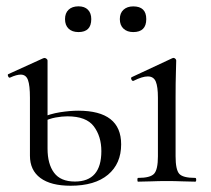

<svg xmlns="http://www.w3.org/2000/svg" viewBox="-20 -580 675 613"><path d="M205.4 13Q142.4 13 109 -11.7Q75.6 -36.4 75.6 -83V-268Q75.6 -307.4 69.3 -324.6Q63 -341.8 46.2 -341.8Q39.6 -341.8 31.2 -339.5Q22.8 -337.2 12.4 -332.4Q8.4 -330.6 5.9 -336.6Q3.4 -342.6 7.2 -343.6L118 -394Q120.2 -395 122.2 -395Q124.8 -395 128.3 -392.5Q131.8 -390 131.8 -386.8V-105.6Q131.8 -56.4 152.7 -28.4Q173.6 -0.4 219.2 -0.4Q303.6 -0.4 303.6 -97.6Q303.6 -144.4 279.6 -176.5Q255.6 -208.6 195.2 -208.6Q178.2 -208.6 157.7 -204.9Q137.2 -201.2 114.2 -190.2L108.2 -202.8Q140.2 -216.8 172.2 -221.7Q204.2 -226.6 229.6 -226.6Q366.8 -226.6 366.8 -119.2Q366.8 -57.4 324.8 -22.2Q282.8 13 205.4 13ZM420.8 0Q418.6 0 418.6 -6Q418.6 -12 420.8 -12Q459.8 -12 472 -25.3Q484.2 -38.6 484.2 -81V-268Q484.2 -303.4 477.3 -319.7Q470.4 -336 451.8 -336Q443.2 -336 432.1 -332.6Q421 -329.2 406 -321.8Q402 -320.8 399.5 -326.4Q397 -332 400.8 -333.8L530.2 -394.2Q533 -395.2 534 -395.2Q536.6 -395.2 539.6 -392.6Q542.6 -390 542.6 -386.8Q542.6 -378.8 541.6 -348Q540.6 -317.2 540.6 -269.2V-81Q540.6 -38.6 552.1 -25.3Q563.6 -12 603.4 -12Q606.4 -12 606.4 -6Q606.4 0 603.4 0Q585.8 0 562.2 -1Q538.6 -2 512 -2Q486.4 -2 462.8 -1Q439.2 0 420.8 0ZM230.6 -477.6Q210.4 -477.6 199 -488.5Q187.6 -499.4 187.6 -519Q187.6 -538.2 199 -549Q210.4 -559.8 230.6 -559.8Q250 -559.8 260.7 -549Q271.4 -538.2 271.4 -519Q271.4 -477.6 230.6 -477.6ZM405.4 -477.6Q386 -477.6 374.3 -488.5Q362.6 -499.4 362.6 -519Q362.6 -538.2 374.3 -548.9Q386 -559.6 405.4 -559.6Q447 -559.6 447 -519Q447 -477.6 405.4 -477.6Z"/></svg>

Font: Cormorant Infant Light
Style: Regular
Weight: 300
Designer: Christian Thalmann (Catharsis Fonts)
Foundry: Catharsis Fonts
Version: Version 4.001